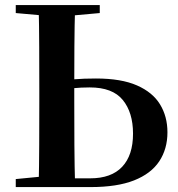

<svg xmlns="http://www.w3.org/2000/svg" viewBox="-20 -761 723 781"><path d="M211.1 0V-35.6H346.8Q432.8 -35.6 476.9 -82.5Q521.1 -129.3 521.1 -217.4Q521.1 -303.5 479.4 -354.4Q437.8 -405.4 345.1 -405.4Q309.9 -405.4 276.3 -402.1Q242.7 -398.9 210.4 -391.2V-427.5Q244.8 -435.3 282.6 -438.5Q320.5 -441.7 370.2 -441.7Q473.5 -441.7 537.3 -413.5Q601.2 -385.4 631.1 -336.2Q661.1 -287 661.1 -222.8Q661.1 -155 627.7 -104.7Q594.3 -54.5 525.3 -27.2Q456.2 0 348 0ZM137.2 0Q139.2 -86.6 139.5 -173.3Q139.9 -259.9 139.9 -346.1V-393.6Q139.9 -481.3 139.5 -568.4Q139.2 -655.6 137.2 -740.5H285.6Q283.1 -654.9 282.6 -571Q282.1 -487.1 282.1 -417.5V-346.1Q282.1 -258.5 282.6 -171.8Q283.1 -85.2 285.6 0ZM44.1 -707.9V-740.5H385.8V-707.9L233.9 -694.2H197.5ZM44.1 0V-32.6L196 -47.3H211.1V0Z"/></svg>

Font: Noto Serif JP
Style: Regular
Weight: 200
Designer: Ryoko NISHIZUKA 西塚涼子 (kana & ideographs); Frank Grießhammer (Latin, Greek & Cyrillic); Wenlong ZHANG 张文龙 (bopomofo); San
Foundry: Adobe
Version: Version 2.001;hotconv 1.1.0;makeotfexe 2.6.0